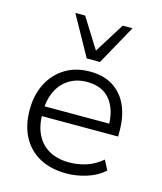

<svg xmlns="http://www.w3.org/2000/svg" viewBox="-113 -835 782 927"><g transform="rotate(15 277.5 -372.0)"><path d="M306 8Q229 8 173 -22Q117 -52 86.5 -108.5Q56 -165 56 -244Q56 -319 85.5 -376Q115 -433 167.5 -465Q220 -497 290 -497Q359 -497 406 -467.5Q453 -438 477.5 -384Q502 -330 502 -255V-229H103V-278H464L445 -262Q445 -348 405.5 -396.5Q366 -445 290 -445Q238 -445 199.5 -420.5Q161 -396 140.5 -352.5Q120 -309 120 -251V-244Q120 -181 142 -137Q164 -93 205.5 -70Q247 -47 305 -47Q348 -47 389.5 -60Q431 -73 469 -105L494 -57Q460 -25 408.5 -8.5Q357 8 306 8ZM258 -554 148 -752H197L291 -602L385 -752H434L324 -554Z"/></g></svg>

Font: Nunito Sans 10pt Light
Style: Regular
Weight: 300
Designer: Vernon Adams
Foundry: Vernon Adams
Version: Version 3.101;gftools[0.9.27]